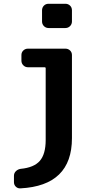

<svg xmlns="http://www.w3.org/2000/svg" viewBox="-20 -780 540 1028"><path d="M330.1 -759.8Q344.7 -759.8 355 -750Q365.2 -740.2 365.2 -724.6V-665Q365.2 -650.4 355 -640.1Q344.7 -629.9 330.1 -629.9H240.2Q225.6 -629.9 215.3 -640.1Q205.1 -650.4 205.1 -665V-724.6Q205.1 -739.3 214.8 -749.5Q224.6 -759.8 240.2 -759.8ZM330.1 -519.5Q344.7 -519.5 355 -509.8Q365.2 -500 365.2 -485.4V-40Q365.2 213.9 89.8 228.5Q75.2 229.5 64.9 219.7Q54.7 210 54.7 195.3V161.1Q54.7 146.5 65.4 136.2Q76.2 126 90.8 124Q162.1 117.2 193.4 81.1Q224.6 44.9 224.6 -30.3V-415Q224.6 -419.9 219.7 -419.9H129.9Q115.2 -419.9 105 -430.2Q94.7 -440.4 94.7 -455.1V-485.4Q94.7 -500 105 -509.8Q115.2 -519.5 129.9 -519.5Z"/></svg>

Font: Rounded-L Mgen+ 1mn bold
Style: Bold
Weight: 700
Designer: [Source Han Sans]
Ryoko NISHIZUKA  (kana & ideographs); Paul D. Hunt (Latin, Greek & Cyrillic); Wenlong ZHANG  (bopomofo
Version: Version 1.059.20150602